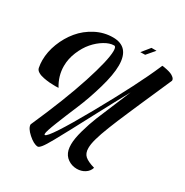

<svg xmlns="http://www.w3.org/2000/svg" viewBox="-231 -1048 1371 1425"><g transform="rotate(30 455.0 -335.5)"><path d="M371 -789Q512 -789 512 -629Q512 -550 477 -429.5Q442 -309 400 -210Q358 -111 323.5 -24Q289 63 289 83Q289 92 294 92Q326 92 515 -245Q705 -585 787 -777Q790 -784 792 -789Q797 -789 805 -788Q813 -787 833.5 -782.5Q854 -778 869.5 -772Q885 -766 898 -754.5Q911 -743 910 -729Q884 -669 849.5 -591Q815 -513 795 -467Q775 -421 749.5 -362Q724 -303 709.5 -268.5Q695 -234 678.5 -192Q662 -150 653 -124Q644 -98 636 -70Q628 -42 625 -22.5Q622 -3 622 14Q622 58 647.5 80.5Q673 103 732 120Q722 153 692 172Q662 191 624 191Q582 191 547.5 167.5Q513 144 502 101Q497 80 497 54Q497 5 518 -69.5Q539 -144 563.5 -204.5Q588 -265 628.5 -360Q669 -455 687 -500Q620 -378 548.5 -243Q477 -108 441.5 -41.5Q406 25 371.5 87Q337 149 319 171Q301 193 290 193Q289 193 289 193Q255 191 208.5 149.5Q162 108 163 76Q291 -213 357.5 -418.5Q424 -624 424 -703Q424 -741 408 -741Q407 -741 406 -741Q370 -741 326.5 -715Q283 -689 246.5 -647Q210 -605 185 -544.5Q160 -484 160 -423Q160 -338 207 -262Q195 -261 178 -261Q153 -261 129 -263Q105 -265 76.5 -270.5Q48 -276 28.5 -288Q9 -300 6 -318Q0 -348 0 -380Q0 -452 28.5 -525.5Q57 -599 105.5 -657.5Q154 -716 224 -752.5Q294 -789 371 -789ZM656 -864H699L641 -796L600 -795Z"/></g></svg>

Font: Vervelle
Style: Script
Weight: 400
Monospace: yes
Designer: Nur Solikh
Foundry: Astageni Type
Version: Version 1.0